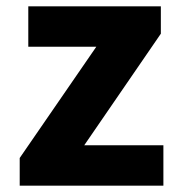

<svg xmlns="http://www.w3.org/2000/svg" viewBox="-20 -584 562 604"><path d="M42 0V-87L283 -437H69V-564H486V-478L245 -127H494V0Z"/></svg>

Font: Noto Sans TC Thin ExtraBold
Style: Regular
Weight: 800
Version: Version 2.004-H2;hotconv 1.0.118;makeotfexe 2.5.65603